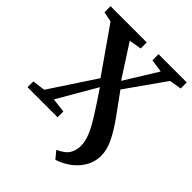

<svg xmlns="http://www.w3.org/2000/svg" viewBox="-258 -885 1230 1230"><g transform="rotate(45 356.5 -270.0)"><path d="M462 203 421 153.5Q478.5 127 496.8 94.8Q515 62.5 515 22.5Q515 -17 495.5 -63.8Q476 -110.5 436 -174Q396 -237.5 334.5 -328L181.5 -64L279 -52.5V0H7V-52.5L94 -64L296.5 -371.5L85 -674L16 -688V-743H344V-688L259.5 -673.5L402 -452.5L539 -674.5L450.5 -688V-743H706.5V-688L624 -674L438 -410.5Q497.5 -329.5 545.8 -262Q594 -194.5 622.8 -136Q651.5 -77.5 651.5 -23Q651.5 50 602.2 110.5Q553 171 462 203Z"/></g></svg>

Font: Merriweather Text Regular
Style: Bold
Weight: 700
Designer: Eben Sorkin
Foundry: Eben Sorkin
Version: Version 2.100; ttfautohint (v1.7.19-72a1) -l 8 -r 50 -G 200 